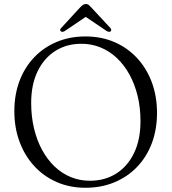

<svg xmlns="http://www.w3.org/2000/svg" viewBox="-20 -892 831 930"><path d="M394 -715.5Q471 -715.5 534.5 -688Q598 -660.5 644.2 -610.5Q690.5 -560.5 715.5 -493Q740.5 -425.5 740.5 -345Q740.5 -265 715.5 -198.5Q690.5 -132 644.2 -83.8Q598 -35.5 534.2 -9Q470.5 17.5 393.5 17.5Q318 17.5 255 -10Q192 -37.5 146 -87.5Q100 -137.5 74.8 -205.2Q49.5 -273 49.5 -353.5Q49.5 -433.5 74.5 -499.8Q99.5 -566 145.5 -614.2Q191.5 -662.5 254.8 -689Q318 -715.5 394 -715.5ZM660.5 -305Q660.5 -370.5 646.5 -427.8Q632.5 -485 607 -531.2Q581.5 -577.5 546 -611Q510.5 -644.5 467 -662.2Q423.5 -680 374 -680Q302.5 -680 247.8 -645.2Q193 -610.5 162 -546.2Q131 -482 131 -393.5Q131 -327.5 144.8 -270Q158.5 -212.5 183.8 -166Q209 -119.5 244.2 -85.8Q279.5 -52 323 -34.2Q366.5 -16.5 415.5 -16.5Q488 -16.5 543.2 -51.5Q598.5 -86.5 629.5 -151.2Q660.5 -216 660.5 -305ZM406 -817.5H384.5L495.5 -742.5Q508.5 -734.5 515.5 -740Q518.5 -742 518.8 -746.8Q519 -751.5 514.5 -756.5L422.5 -855.5Q415.5 -863.5 410 -868Q404.5 -872.5 396 -872.5Q387.5 -872.5 381.2 -868Q375 -863.5 367.5 -855.5L276.5 -756.5Q271 -751.5 271.5 -746.8Q272 -742 275 -740Q282.5 -734.5 295 -742.5Z"/></svg>

Font: Fraunces Light
Style: Regular
Weight: 300
Version: Version 1.000;[b76b70a41]